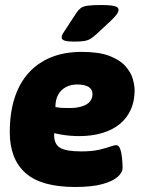

<svg xmlns="http://www.w3.org/2000/svg" viewBox="-20 -738 579 766"><path d="M280 8Q144 8 81.5 -48Q19 -104 19 -210Q19 -287 38 -346.5Q57 -406 94 -447Q131 -488 184 -509.5Q237 -531 306 -531Q375 -531 416.5 -515Q458 -499 480 -474.5Q502 -450 509.5 -424Q517 -398 517 -377Q517 -334 501.5 -300Q486 -266 457 -242.5Q428 -219 387 -207Q346 -195 296 -195Q260 -195 224.5 -201Q189 -207 157 -218L199 -266Q197 -250 196.5 -233Q196 -216 196 -199Q196 -163 219.5 -148.5Q243 -134 304 -134Q347 -134 375 -140.5Q403 -147 419.5 -153Q436 -159 443 -159Q454 -159 459.5 -143.5Q465 -128 467 -106.5Q469 -85 469 -68Q469 -50 449.5 -32.5Q430 -15 388.5 -3.5Q347 8 280 8ZM259 -307Q276 -307 290 -309.5Q304 -312 315 -316.5Q326 -321 333.5 -327.5Q341 -334 345 -343Q349 -352 349 -362Q349 -382 333 -391.5Q317 -401 288 -401Q262 -401 242 -390Q222 -379 211.5 -359Q201 -339 201 -311Q215 -308 230 -307.5Q245 -307 259 -307ZM276 -572Q249 -572 237.5 -576Q226 -580 226 -589Q226 -593 228.5 -599Q231 -605 238 -615L285 -687Q293 -699 302.5 -706Q312 -713 331 -715.5Q350 -718 388 -718Q418 -718 435.5 -714Q453 -710 453 -699Q453 -691 445 -680Q437 -669 422 -655L365 -602Q352 -590 341.5 -583.5Q331 -577 316.5 -574.5Q302 -572 276 -572Z"/></svg>

Font: Asap Black
Style: Italic
Weight: 900
Italic angle: -6°
Designer: Pablo Cosgaya
Foundry: Omnibus-Type
Version: Version 3.001